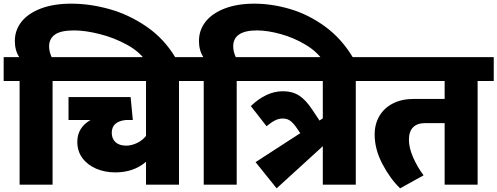

<svg xmlns="http://www.w3.org/2000/svg" viewBox="-40 -1008 2715 1048"><path d="M918 -693 758 -671Q725 -724 654.5 -763Q584 -802 504.5 -822Q425 -842 365 -842Q291 -842 259.5 -819Q228 -796 228 -755Q228 -726 242 -696H345V-566H247V0H67V-566H-20V-696H65Q41 -733 41 -784Q41 -844 78 -890Q115 -936 184.5 -962Q254 -988 349 -988Q450 -988 556.5 -958.5Q663 -929 759.5 -863Q856 -797 918 -693Z M1025 -566H937V0H757V-125Q690 -67 589 -67Q532 -67 484.5 -87.5Q437 -108 409.5 -145.5Q382 -183 382 -234Q382 -311 454 -353H334V-478H673L685 -353H647Q570 -345 570 -283Q570 -251 590.5 -232Q611 -213 649 -213Q677 -213 707 -227Q737 -241 757 -266V-566H300V-696H1025Z M1887 -693 1727 -671Q1694 -724 1629.5 -763Q1565 -802 1492.5 -822Q1420 -842 1363 -842Q1233 -842 1233 -755Q1233 -726 1247 -696H1350V-566H1252V0H1072V-566H985V-696H1070Q1046 -733 1046 -784Q1046 -844 1082.5 -890Q1119 -936 1187.5 -962Q1256 -988 1348 -988Q1444 -988 1544 -958.5Q1644 -929 1734.5 -863Q1825 -797 1887 -693Z M1990 -566H1902V0H1722V-210L1470 20L1355 -123L1599 -281L1582 -306Q1564 -333 1546.5 -347Q1529 -361 1504 -361Q1481 -361 1460.5 -350.5Q1440 -340 1415 -319L1329 -429Q1414 -510 1504 -510Q1556 -510 1592.5 -486.5Q1629 -463 1664 -410L1704 -350L1722 -362V-566H1305V-696H1990Z M2655 -566H2567V0H2387V-336H2281Q2237 -336 2214.5 -313Q2192 -290 2192 -245Q2192 -202 2214.5 -150Q2237 -98 2272 -51L2144 20Q2090 -32 2047.5 -112.5Q2005 -193 2005 -274Q2005 -331 2031 -375Q2057 -419 2105 -443.5Q2153 -468 2218 -468H2387V-566H1950V-696H2655Z"/></svg>

Font: FiraGO Heavy
Style: Regular
Weight: 900
Designer: bBox Type
Foundry: bBox Type GmbH
Version: Version 1.001